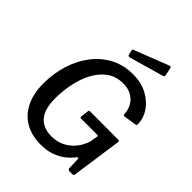

<svg xmlns="http://www.w3.org/2000/svg" viewBox="-263 -1111 1270 1270"><g transform="rotate(45 371.5 -476.5)"><path d="M341 10Q255 10 193.5 -26Q132 -62 99.5 -129.5Q67 -197 67 -289Q67 -382 93 -465.5Q119 -549 168 -613.5Q217 -678 287 -715Q357 -752 445 -752Q520 -752 577 -722Q634 -692 666.5 -644.5Q699 -597 700 -543Q700 -529 693 -528L599 -514Q594 -513 592 -517Q590 -521 589 -532Q586 -569 568 -598.5Q550 -628 518 -645.5Q486 -663 441 -663Q375 -663 328.5 -629.5Q282 -596 251.5 -540Q221 -484 206.5 -414.5Q192 -345 192 -275Q192 -174 233.5 -126.5Q275 -79 352 -79Q397 -79 432 -94Q467 -109 493 -133Q519 -157 535.5 -185.5Q552 -214 559 -241L567 -290Q572 -301 558 -301H407Q398 -301 399 -311L406 -369Q407 -377 414 -377L679 -376Q687 -376 689.5 -373.5Q692 -371 691 -363L641 -12Q640 0 627 0H602Q588 0 585 -13L582 -100Q581 -105 577 -105Q573 -105 567 -98Q547 -71 515.5 -46Q484 -21 440.5 -5.5Q397 10 341 10ZM589 -954 601 -901Q602 -895 600.5 -890.5Q599 -886 589 -883L350 -815Q342 -813 337.5 -816.5Q333 -820 332 -826L326 -853Q324 -865 330 -867L576 -963Q580 -964 584 -962.5Q588 -961 589 -954Z"/></g></svg>

Font: Libre Franklin Thin Medium
Style: Italic
Weight: 500
Italic angle: -8°
Version: Version 3.000